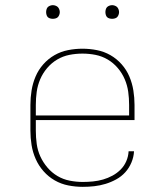

<svg xmlns="http://www.w3.org/2000/svg" viewBox="-20 -717 640 745"><path d="M301 8Q273 8 245 2.5Q217 -3 192.5 -17Q168 -31 149 -52.5Q130 -74 118.5 -100Q107 -126 102.5 -154Q98 -182 98 -210V-310Q98 -338 102.5 -366Q107 -394 118 -420Q129 -446 148 -467.5Q167 -489 191.5 -503Q216 -517 244 -522.5Q272 -528 300 -528Q328 -528 356 -522.5Q384 -517 408.5 -503Q433 -489 452 -467.5Q471 -446 482 -420Q493 -394 497.5 -366Q502 -338 502 -310V-251H119V-210Q119 -184 122.5 -158.5Q126 -133 136.5 -110Q147 -87 164 -67Q181 -47 203 -34Q225 -21 250.5 -16Q276 -11 301 -11Q321 -11 341 -13Q361 -15 380 -20.5Q399 -26 416.5 -35.5Q434 -45 448 -59Q462 -73 470 -91.5Q478 -110 479 -130H500Q499 -108 490 -86.5Q481 -65 466 -48.5Q451 -32 431 -21Q411 -10 389.5 -3.5Q368 3 346 5.5Q324 8 301 8ZM119 -269H481V-310Q481 -336 477.5 -361Q474 -386 464 -409.5Q454 -433 437 -453Q420 -473 398 -486Q376 -499 351 -504Q326 -509 300 -509Q274 -509 249 -504Q224 -499 202 -486Q180 -473 163 -453Q146 -433 136 -409.5Q126 -386 122.5 -361Q119 -336 119 -310ZM415 -644Q410 -644 404.5 -645.5Q399 -647 395.5 -650.5Q392 -654 390.5 -659.5Q389 -665 389 -670Q389 -675 390.5 -680.5Q392 -686 395.5 -689.5Q399 -693 404.5 -695Q410 -697 415 -697Q420 -697 425.5 -695Q431 -693 434.5 -689.5Q438 -686 440 -680.5Q442 -675 442 -670Q442 -665 440 -659.5Q438 -654 434.5 -650.5Q431 -647 425.5 -645.5Q420 -644 415 -644ZM185 -644Q180 -644 174.5 -645.5Q169 -647 165.5 -650.5Q162 -654 160.5 -659.5Q159 -665 159 -670Q159 -675 160.5 -680.5Q162 -686 165.5 -689.5Q169 -693 174.5 -695Q180 -697 185 -697Q190 -697 195.5 -695Q201 -693 204.5 -689.5Q208 -686 210 -680.5Q212 -675 212 -670Q212 -665 210 -659.5Q208 -654 204.5 -650.5Q201 -647 195.5 -645.5Q190 -644 185 -644Z"/></svg>

Font: Iosevka HT Thin Extended
Style: Regular
Weight: 100
Width: 7
Monospace: yes
Designer: Belleve Invis
Foundry: Belleve Invis
Version: Version 32.3.0; ttfautohint (v1.8.4)